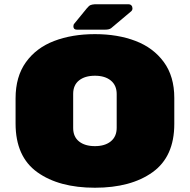

<svg xmlns="http://www.w3.org/2000/svg" viewBox="-20 -870 890 900"><path d="M424 -850H582Q591 -850 596 -844.5Q601 -839 601 -830Q601 -823 596 -818L501 -738Q492 -731 473 -731H461H340Q324 -731 324 -747Q324 -755 329 -760L387 -831Q397 -843 404 -846Q411 -849 424 -850ZM425 10Q256 10 154.5 -63Q53 -136 53 -291V-409Q53 -511 101.5 -578.5Q150 -646 234 -678Q318 -710 425 -710Q532 -710 615.5 -678Q699 -646 748 -579Q797 -512 797 -411V-289Q797 -136 695.5 -63Q594 10 425 10ZM425 -185Q472 -185 499.5 -207.5Q527 -230 527 -271V-429Q527 -470 499.5 -492.5Q472 -515 425 -515Q378 -515 350.5 -493Q323 -471 323 -430V-270Q323 -229 350.5 -207Q378 -185 425 -185Z"/></svg>

Font: Rubik Mono One
Style: Regular
Weight: 400
Designer: Hubert and Fischer with Elvire Volk Leonovitch (Cyrillic Expansion: Cyreal)
Foundry: Hubert and Fischer with Elvire Volk Leonovitch
Version: Version 2.000